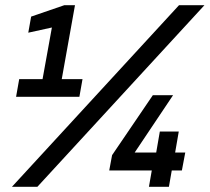

<svg xmlns="http://www.w3.org/2000/svg" viewBox="-20 -720 808 740"><path d="M26 0 670 -700H768L124 0ZM42 -347 54 -415H144L180 -614L89 -594L100 -656L228 -700H269L218 -415H298L286 -347ZM554 0 565 -63H401L412 -122L569 -353H647L499 -132H582L596 -213H669L655 -132H694L681 -63H642L631 0Z"/></svg>

Font: Rethink Sans
Style: Bold Italic
Weight: 700
Italic angle: -10°
Designer: The Rethink Sans project authors (Hans Thiessen). DM Sans designed by Colophon Foundry.
Foundry: Rethink Communications LLC
Version: Version 1.001